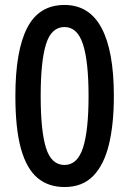

<svg xmlns="http://www.w3.org/2000/svg" viewBox="-20 -744 521 774"><path d="M439 -357Q439 -243 419 -161Q399 -79 355.5 -34.5Q312 10 240 10Q175 10 131 -27Q87 -64 64.5 -144.5Q42 -225 42 -357Q42 -539 89.5 -631.5Q137 -724 240 -724Q340 -724 389.5 -631Q439 -538 439 -357ZM144 -357Q144 -216 165.5 -147.5Q187 -79 240 -79Q292 -79 314.5 -148Q337 -217 337 -357Q337 -496 314.5 -565.5Q292 -635 240 -635Q187 -635 165.5 -566Q144 -497 144 -357Z"/></svg>

Font: Noto Sans Khmer Condensed Medium
Style: Regular
Weight: 500
Width: 3
Designer: Danh Hong and the Monotype Design Team
Foundry: Monotype Imaging Inc.
Version: Version 2.004; ttfautohint (v1.8.4.7-5d5b)